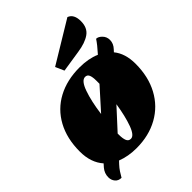

<svg xmlns="http://www.w3.org/2000/svg" viewBox="-244 -892 1083 1083"><g transform="rotate(-45 297.0 -350.5)"><path d="M584 -321Q584 -218 542.5 -141Q501 -64 425.5 -22Q350 20 251 20Q186 20 132 -1L117 15Q103 30 92.5 46Q82 62 73 78Q49 78 35.5 62Q22 46 22 23Q22 -8 43 -33L59 -51Q11 -105 11 -193Q11 -297 52.5 -373Q94 -449 169.5 -489.5Q245 -530 345 -530Q417 -530 469 -507L471 -509Q508 -550 526 -578Q543 -578 560 -560.5Q577 -543 577 -518Q577 -489 554 -465L543 -453Q584 -403 584 -321ZM246 -258 360 -385V-410Q360 -439 353.5 -454.5Q347 -470 330 -470Q301 -470 279.5 -409Q258 -348 246 -258ZM346 -236 234 -114V-104Q234 -74 241 -57Q248 -40 266 -40Q292 -40 312.5 -96Q333 -152 346 -236ZM536 -709Q536 -656 500.5 -631Q465 -606 402 -597L273 -577L250 -629L498 -779Q536 -765 536 -709Z"/></g></svg>

Font: Sansita Black Italic
Style: Regular
Weight: 900
Italic angle: -11°
Designer: Pablo Cosgaya
Foundry: Omnibus-Type
Version: Version 1.006